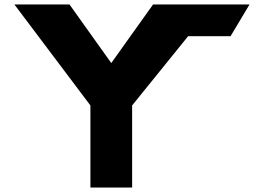

<svg xmlns="http://www.w3.org/2000/svg" viewBox="-20 -845 1189 865"><path d="M44.7 -825 387.3 -370V0H575.3V-370L827.6 -682H1018.7L1104.3 -825H943.2H669.7L481.3 -561L293 -825Z"/></svg>

Font: Hussar
Style: BdSuprExt
Weight: 700
Foundry: Cannot Into Space Fonts
Version: Version 2.00